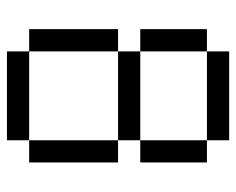

<svg xmlns="http://www.w3.org/2000/svg" viewBox="-82 -582 665 540"><g transform="rotate(90 250.0 -312.5)"><path d="M125 -62.5V0H375V-62.5ZM125 -62.5Q125 -62.5 125 -312.5H62.5Q62.5 -312.5 62.5 -62.5ZM375 -62.5H437.5Q437.5 -62.5 437.5 -312.5H375Q375 -312.5 375 -62.5ZM125 -312.5H375V-375H125ZM125 -375V-562.5H62.5V-375ZM375 -375H437.5V-562.5H375ZM125 -562.5H375V-625H125Z"/></g></svg>

Font: BFUnifontExMono
Style: Regular
Weight: 500
Version: Version 15.0.06